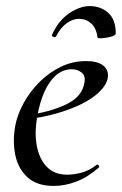

<svg xmlns="http://www.w3.org/2000/svg" viewBox="-20 -600 401 632"><path d="M157 12Q102 12 71 -16Q40 -44 30.5 -89Q21 -134 30 -185Q37 -223 58 -261Q79 -299 110 -330Q141 -361 180 -380Q219 -399 263 -399Q301 -399 319.5 -384.5Q338 -370 335 -345Q331 -321 307.5 -298Q284 -275 247 -257Q210 -239 164 -226Q118 -213 70 -208L72 -221Q147 -232 198 -256.5Q249 -281 257 -324Q263 -349 249.5 -360.5Q236 -372 216 -372Q186 -372 163 -351Q140 -330 125 -295Q110 -260 103 -218Q93 -164 101 -120.5Q109 -77 134 -51Q159 -25 201 -25Q224 -25 249.5 -32Q275 -39 299 -58Q301 -60 304.5 -56Q308 -52 306 -49Q268 -16 230.5 -2Q193 12 157 12ZM301 -477Q297 -508 280 -523Q263 -538 240 -538Q220 -538 200 -524Q180 -510 165 -481Q162 -476 156 -478.5Q150 -481 151 -485Q172 -532 207.5 -556Q243 -580 275 -580Q311 -580 336 -558Q361 -536 361 -490Q361 -485 352 -481.5Q343 -478 331 -476Q319 -474 310 -474Q301 -474 301 -477Z"/></svg>

Font: Cormorant Light Medium
Style: Italic
Weight: 500
Italic angle: -10°
Version: Version 4.000